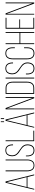

<svg xmlns="http://www.w3.org/2000/svg" viewBox="1898 -2755 862 4698"><g transform="rotate(-90 2329.0 -406.0)"><path d="M347 -165H98L57 0H37L206 -701H237L410 0H388ZM221 -675 102 -185H343Z M508 -700V-172Q508 -102 537 -58.5Q566 -15 631 -15Q696 -15 725 -58.5Q754 -102 754 -172V-700H775V-173Q775 -94 740.5 -44.5Q706 5 631 5Q556 5 521 -44.5Q486 -94 486 -173V-700Z M999 -705Q1074 -705 1109 -657Q1144 -609 1144 -531V-518H1122V-532Q1122 -600 1093 -642.5Q1064 -685 1000 -685Q935 -685 906 -643Q877 -601 877 -533Q877 -491 897 -457Q917 -423 946.5 -401.5Q976 -380 1011 -355Q1046 -330 1075.5 -308Q1105 -286 1125 -249.5Q1145 -213 1145 -169Q1145 -90 1109.5 -42.5Q1074 5 998 5Q923 5 887.5 -42.5Q852 -90 852 -169V-203H873V-168Q873 -99 903 -57.5Q933 -16 998 -16Q1063 -16 1093 -57.5Q1123 -99 1123 -168Q1123 -217 1095.5 -254.5Q1068 -292 1028.5 -318Q989 -344 949.5 -370.5Q910 -397 882.5 -438Q855 -479 855 -532Q855 -612 890.5 -658Q926 -704 999 -705Z M1480 0H1223V-700H1245V-21H1480Z M1689 -817H1709V-737H1689ZM1765 -817H1786V-737H1765ZM1863 -165H1614L1573 0H1553L1722 -701H1753L1926 0H1904ZM1737 -675 1618 -185H1859Z M2024 -668V0H2003V-700H2034L2280 -45V-700H2301V0H2274Z M2381 -700H2527Q2604 -700 2641.5 -652Q2679 -604 2679 -525V-174Q2679 -95 2641.5 -47.5Q2604 0 2528 0H2381ZM2403 -21H2527Q2594 -21 2625.5 -62Q2657 -103 2657 -173V-526Q2657 -596 2625.5 -637.5Q2594 -679 2527 -679H2403Z M2757 -700H2779V0H2757Z M3004 -705Q3079 -705 3114 -657Q3149 -609 3149 -531V-518H3127V-532Q3127 -600 3098 -642.5Q3069 -685 3005 -685Q2940 -685 2911 -643Q2882 -601 2882 -533Q2882 -491 2902 -457Q2922 -423 2951.5 -401.5Q2981 -380 3016 -355Q3051 -330 3080.5 -308Q3110 -286 3130 -249.5Q3150 -213 3150 -169Q3150 -90 3114.5 -42.5Q3079 5 3003 5Q2928 5 2892.5 -42.5Q2857 -90 2857 -169V-203H2878V-168Q2878 -99 2908 -57.5Q2938 -16 3003 -16Q3068 -16 3098 -57.5Q3128 -99 3128 -168Q3128 -217 3100.5 -254.5Q3073 -292 3033.5 -318Q2994 -344 2954.5 -370.5Q2915 -397 2887.5 -438Q2860 -479 2860 -532Q2860 -612 2895.5 -658Q2931 -704 3004 -705Z M3373 -705Q3449 -705 3484.5 -656Q3520 -607 3520 -528V-474H3498V-529Q3498 -599 3468.5 -642Q3439 -685 3374 -685Q3309 -685 3279 -642Q3249 -599 3249 -529V-171Q3249 -101 3278.5 -58.5Q3308 -16 3374 -16Q3439 -16 3468.5 -58.5Q3498 -101 3498 -171V-248H3520V-172Q3520 -93 3484.5 -44Q3449 5 3373 5Q3298 5 3262.5 -44Q3227 -93 3227 -172V-528Q3227 -607 3262.5 -656Q3298 -705 3373 -705Z M3873 -340H3620V0H3598V-700H3620V-360H3873V-700H3895V0H3873Z M3997 -365H4203V-345H3997V-21H4242V0H3975V-700H4242V-679H3997Z M4341 -668V0H4320V-700H4351L4597 -45V-700H4618V0H4591Z"/></g></svg>

Font: Bebas Neue Light
Style: Regular
Weight: 300
Designer: Ryoichi Tsunekawa
Foundry: Ryoichi Tsunekawa
Version: Version 1.003;PS 001.003;hotconv 1.0.70;makeotf.lib2.5.58329